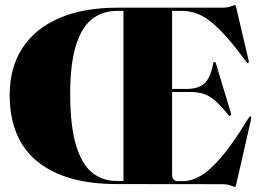

<svg xmlns="http://www.w3.org/2000/svg" viewBox="-20 -731 1033 762"><path d="M446.5 -700.5H863.5Q882.5 -700.5 896.2 -705.8Q910 -711 913 -711Q915.5 -711 918 -699L967 -490Q968 -482.5 965 -481Q962 -479.5 958 -485Q911 -549 875 -588.8Q839 -628.5 809.5 -650.2Q780 -672 753.5 -680Q727 -688 699 -688H663V-378H719Q767 -378 791 -399.2Q815 -420.5 826 -479Q827 -485 831 -485Q835.5 -485 837 -479L897 -280Q898.5 -274 895 -272Q891 -270 887 -274Q857.5 -311 834.5 -331Q811.5 -351 788 -358.5Q764.5 -366 734 -366H663V-37Q663 -12 688 -12H707Q738.5 -12 774.8 -32.2Q811 -52.5 858 -107Q905 -161.5 968 -265Q972 -270.5 975 -269Q978 -267.5 977 -260L918 -1Q915.5 11 913 11Q910 11 896 5.5Q882 0 863 0L441 -0.5Q238 -1 128.2 -90.2Q18.5 -179.5 18.5 -354.5Q18.5 -462.5 68.8 -540Q119 -617.5 214.8 -659Q310.5 -700.5 446.5 -700.5ZM258.5 -363Q258.5 -229.5 282.2 -153Q306 -76.5 347.2 -44.8Q388.5 -13 440 -13H470V-688H448Q350 -688 304.2 -605.5Q258.5 -523 258.5 -363Z"/></svg>

Font: Fraunces 144pt S000 Black
Style: Regular
Weight: 900
Version: Version 1.000; ttfautohint (v1.8.3)